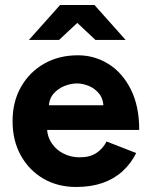

<svg xmlns="http://www.w3.org/2000/svg" viewBox="-20 -732 597 764"><path d="M283 12Q209 12 152 -21.5Q95 -55 62.5 -114Q30 -173 30 -250Q30 -327 63.5 -386Q97 -445 155.5 -478.5Q214 -512 290 -512Q356 -512 411.5 -477.5Q467 -443 500.5 -376.5Q534 -310 534 -215H155L167 -227Q167 -190 185.5 -162.5Q204 -135 233.5 -120.5Q263 -106 297 -106Q338 -106 364 -123.5Q390 -141 404 -169L522 -123Q501 -81 467.5 -50.5Q434 -20 388 -4Q342 12 283 12ZM174 -301 162 -313H403L392 -301Q392 -337 375 -358.5Q358 -380 333.5 -390Q309 -400 286 -400Q263 -400 237 -390Q211 -380 192.5 -358.5Q174 -337 174 -301ZM360 -573 220 -704V-712H356L480 -573ZM95 -573 219 -712H355V-704L215 -573Z"/></svg>

Font: Figtree
Style: Bold
Weight: 700
Designer: Erik Kennedy
Foundry: Erik Kennedy
Version: Version 2.001;gftools[0.9.30]